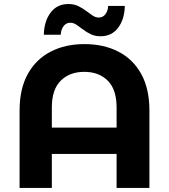

<svg xmlns="http://www.w3.org/2000/svg" viewBox="-20 -930 836 950"><path d="M76.9 0V-383.3Q76.9 -490.2 117.3 -563.4Q157.7 -636.6 230.1 -674.2Q302.4 -711.8 397.8 -711.8Q493.8 -711.8 566.3 -674.2Q638.9 -636.6 679.1 -563.4Q719.3 -490.2 719.3 -383.3V0H556.9V-397.8Q556.9 -487.5 513 -531Q469.2 -574.5 397 -574.5Q324.9 -574.5 280.7 -531Q236.5 -487.5 236.5 -397.8V0ZM179.1 -168.2V-298.5H614.9V-168.2ZM477.6 -750.6Q450.2 -750.6 429 -760.8Q407.8 -771 390.9 -784Q374 -797.1 358.8 -807.3Q343.6 -817.5 327.8 -817.5Q307 -817.5 294.4 -800.5Q281.8 -783.6 280.4 -758.2H196.9Q198.3 -825.1 230.4 -867.6Q262.5 -910.1 318 -910.1Q346 -910.1 367.2 -899.9Q388.4 -889.7 405.3 -876.7Q422.2 -863.7 437.6 -853.5Q453 -843.2 468.4 -843.2Q489.6 -843.2 501.9 -860Q514.2 -876.7 515.2 -900.7H597.5Q596.5 -835.6 564.8 -793.1Q533.2 -750.6 477.6 -750.6Z"/></svg>

Font: Montserrat Alternates Thin
Style: Regular
Weight: 100
Designer: Julieta Ulanovsky
Foundry: Julieta Ulanovsky
Version: Version 9.000